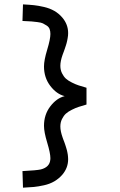

<svg xmlns="http://www.w3.org/2000/svg" viewBox="-20 -745 558 893"><path d="M382.3 -258.8Q360.4 -252.4 346.4 -248Q332.5 -243.7 314.5 -234.6Q296.4 -225.6 286.1 -216.1Q275.9 -206.5 268.3 -191.2Q260.7 -175.8 260.7 -156.7Q260.7 -135.3 271 -106Q271.5 -104 274.4 -96.4Q277.3 -88.9 278.3 -86.4Q279.3 -84 281.7 -76.9Q284.2 -69.8 285.2 -66.4Q286.1 -63 288.3 -56.4Q290.5 -49.8 291.3 -45.9Q292 -42 293.5 -35.9Q294.9 -29.8 295.4 -25.1Q295.9 -20.5 296.4 -14.9Q296.9 -9.3 296.9 -4.4Q296.9 35.6 270 67.4Q253.9 85.9 232.7 98.4Q211.4 110.8 184.6 116.7Q157.7 122.6 137.9 124.5Q118.2 126.5 86.9 127.9L84.5 50.8Q150.9 47.4 169.9 43Q210.4 32.7 213.9 -1.5Q214.4 -4.9 214.4 -8.8Q214.4 -32.7 199.5 -81.8Q184.6 -130.9 184.6 -159.7Q184.6 -211.9 213.9 -250.2Q243.2 -288.6 280.8 -297.9Q243.2 -307.1 213.9 -345.5Q184.6 -383.8 184.6 -436Q184.6 -464.8 199.5 -513.9Q214.4 -563 214.4 -586.9Q214.4 -600.1 210.7 -609.9Q207 -619.6 197.3 -626Q187.5 -632.3 179.7 -636.2Q171.9 -640.1 154.1 -642.3Q136.2 -644.5 126.7 -645.3Q117.2 -646 94.2 -647Q87.9 -647.5 84.5 -647.5L86.9 -724.6Q117.2 -723.1 137.7 -720.9Q158.2 -718.8 184.8 -712.6Q211.4 -706.5 232.7 -694.3Q253.9 -682.1 270 -663.1Q296.9 -631.3 296.9 -591.3Q296.9 -585.4 296.4 -579.8Q295.9 -574.2 294.7 -567.9Q293.5 -561.5 292.7 -556.9Q292 -552.2 289.8 -544.7Q287.6 -537.1 286.6 -533.9Q285.6 -530.8 282.7 -522.2Q279.8 -513.7 279.1 -511.7Q278.3 -509.8 274.9 -500.2Q271.5 -490.7 271 -489.7Q260.7 -460.4 260.7 -439Q260.7 -419.9 268.3 -404.5Q275.9 -389.2 286.1 -379.6Q296.4 -370.1 314.5 -361.1Q332.5 -352.1 346.4 -347.7Q360.4 -343.3 382.3 -336.9Z"/></svg>

Font: FantasqueSansM Nerd Font
Style: Regular
Weight: 400
Monospace: yes
Designer: Jany Belluz
Version: Version 1.8.0 ; ttfautohint (v1.8.2);Nerd Fonts 3.4.0